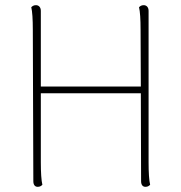

<svg xmlns="http://www.w3.org/2000/svg" viewBox="-20 -715 702 743"><path d="M555 -87V-673C555 -687 547 -695 536 -695C527 -695 522 -691 518 -687C522 -671 524 -640 524 -600L525 -380H138V-673C138 -687 130 -695 119 -695C110 -695 105 -691 101 -687C105 -671 107 -640 107 -600L109 -14C109 0 115 8 126 8C135 8 140 4 144 0C140 -16 138 -47 138 -87V-354H525L526 -14C526 0 532 8 543 8C552 8 557 4 561 0C557 -16 555 -47 555 -87Z"/></svg>

Font: Arima Koshi Thin
Style: Regular
Weight: 250
Designer: Joana Correia and Natanael Gama
Foundry: NDISCOVER
Version: Version 1.019;PS 001.019;hotconv 1.0.88;makeotf.lib2.5.64775